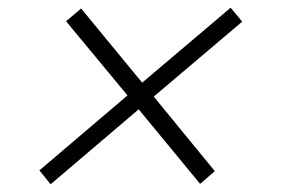

<svg xmlns="http://www.w3.org/2000/svg" viewBox="-20 -504 730 497"><path d="M111 -27 82 -63 310 -257 151 -449 190 -482 348 -290 577 -484 607 -448 378 -254 536 -61 498 -28 339 -221Z"/></svg>

Font: Archivo Expanded Thin
Style: Italic
Weight: 250
Width: 7
Italic angle: -10°
Designer: Hector Gatti
Foundry: Omnibus-Type
Version: Version 2.001